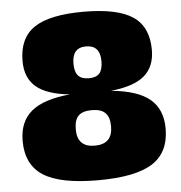

<svg xmlns="http://www.w3.org/2000/svg" viewBox="-53 -770 793 840"><g transform="rotate(-5 344.0 -350.0)"><path d="M60 -528Q60 -629 127.5 -674.5Q195 -720 344 -720Q493 -720 560.5 -674.5Q628 -629 628 -528Q628 -454 581.5 -414.5Q535 -375 434 -365Q551 -354 604.5 -309Q658 -264 658 -180Q658 -75 583.5 -27.5Q509 20 344 20Q179 20 104.5 -27.5Q30 -75 30 -180Q30 -264 83.5 -309Q137 -354 254 -365Q153 -375 106.5 -414.5Q60 -454 60 -528ZM266 -210Q266 -132 343 -132Q421 -132 421 -210Q421 -251 402 -269.5Q383 -288 343 -288Q303 -288 284.5 -270Q266 -252 266 -210ZM342 -568Q281 -568 281 -498Q281 -461 296 -444.5Q311 -428 343 -428Q375 -428 389.5 -444.5Q404 -461 404 -498Q404 -568 342 -568Z"/></g></svg>

Font: Fivo Sans Modern ExtBlk
Style: Regular
Weight: 950
Designer: Alexander Slobzheninov
Foundry: Alexander Slobzheninov
Version: 1.0